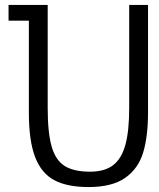

<svg xmlns="http://www.w3.org/2000/svg" viewBox="-20 -747 640 775"><path d="M96.5 -293V-663.5H14.5V-727H172.5V-312Q172.5 -211 188.5 -155.5Q204.5 -100 241.2 -77Q278 -54 343.5 -54Q402 -54 436.2 -80Q470.5 -106 486 -162Q501.5 -218 501.5 -312V-727H577.5V-293Q577.5 -196 557.8 -131Q538 -66 485.2 -29Q432.5 8 337.5 8Q251 8 199 -19.8Q147 -47.5 121.8 -113Q96.5 -178.5 96.5 -293Z"/></svg>

Font: JuliaMono Light
Style: Regular
Weight: 300
Monospace: yes
Designer: cormullion
Foundry: corm
Version: Version 0.054; ttfautohint (v1.8.4)